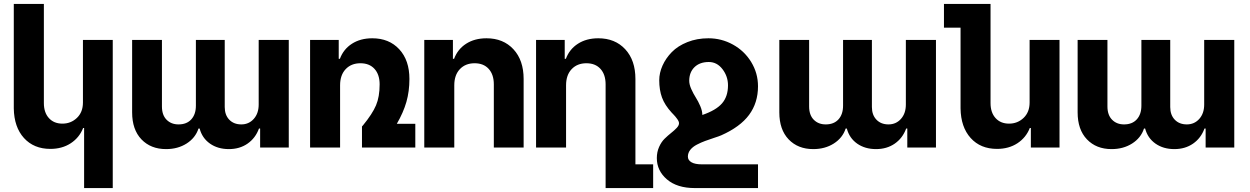

<svg xmlns="http://www.w3.org/2000/svg" viewBox="-20 -747 6330 972"><path d="M399.9 -231.9V-544.9H550.8V205.1H405.8V-99.1H400.9Q381.8 -50.3 338.1 -21.7Q294.4 6.8 234.9 6.8Q151.4 6.8 101.3 -48.3Q51.3 -103.5 49.8 -198.2V-727.1H202.1V-225.1Q202.1 -177.2 227.5 -149.2Q252.9 -121.1 295.9 -121.1Q338.9 -121.1 369.4 -150.1Q399.9 -179.2 399.9 -228Z M1289.6 -544.9H1441.9V0H1296.9V-96.2H1291Q1273.4 -47.9 1233.4 -20Q1193.4 7.8 1138.7 7.8Q1082.5 7.8 1043 -20Q1003.4 -47.9 990.7 -96.2H984.9Q969.2 -48.8 924.8 -20.5Q880.4 7.8 820.8 7.8Q743.2 7.8 696 -41.5Q648.9 -90.8 648.9 -178.2V-544.9H799.8V-208Q799.8 -164.6 823.2 -140.9Q846.7 -117.2 883.8 -117.2Q925.3 -117.2 948.5 -142.8Q971.7 -168.5 971.7 -211.9V-544.9H1117.7V-205.1Q1117.7 -165 1140.6 -141.1Q1163.6 -117.2 1201.7 -117.2Q1239.7 -117.2 1264.6 -145Q1289.6 -172.9 1289.6 -217.8Z M2052.7 -347.2Q2052.7 -284.7 2037.4 -231Q2022 -177.2 1988.8 -120.1H2082.5V0H1812.5V-106.9L1817.9 -112.8Q1865.2 -170.4 1883.5 -213.6Q1901.9 -256.8 1901.9 -319.8Q1901.9 -369.6 1876 -398.2Q1850.1 -426.8 1804.7 -426.8Q1758.3 -426.8 1730 -397Q1701.7 -367.2 1701.7 -314.9V0H1549.8V-544.9H1694.8V-449.2H1700.7Q1718.8 -498 1761.7 -525.6Q1804.7 -553.2 1864.7 -553.2Q1949.7 -553.2 2001.2 -497.6Q2052.7 -441.9 2052.7 -347.2Z M2279.8 -314.9V0H2127.9V-544.9H2272.9V-449.2H2278.8Q2296.9 -498 2339.8 -525.6Q2382.8 -553.2 2442.9 -553.2Q2527.8 -553.2 2579.3 -497.6Q2630.9 -441.9 2630.9 -347.2V0H2480V-319.8Q2480 -369.6 2454.1 -398.2Q2428.2 -426.8 2382.8 -426.8Q2336.4 -426.8 2308.1 -397Q2279.8 -367.2 2279.8 -314.9Z M3286.6 85V205.1H3045.9V-319.8Q3045.9 -369.6 3020 -398.2Q2994.1 -426.8 2948.7 -426.8Q2902.3 -426.8 2874 -397Q2845.7 -367.2 2845.7 -314.9V0H2693.8V-544.9H2838.9V-449.2H2844.7Q2862.8 -498 2905.8 -525.6Q2948.7 -553.2 3008.8 -553.2Q3093.8 -553.2 3145.3 -497.6Q3196.8 -441.9 3196.8 -347.2V85Z M3535.6 -165Q3604.5 -188.5 3635 -223.4Q3665.5 -258.3 3665.5 -314.9Q3665.5 -360.4 3637.7 -396.7Q3609.9 -433.1 3568.4 -433.1Q3522.5 -433.1 3495.8 -407Q3469.2 -380.9 3469.2 -337.9Q3469.2 -319.3 3479.7 -295.9Q3490.2 -272.5 3502.4 -253.4Q3514.6 -234.4 3525.1 -210Q3535.6 -185.5 3535.6 -165ZM3817.4 85V205.1H3497.6Q3407.7 205.1 3356.4 161.1Q3305.2 117.2 3305.2 53.2Q3305.2 22.5 3316.7 -3.2Q3328.1 -28.8 3344.7 -44.9Q3361.3 -61 3377.9 -74.2Q3394.5 -87.4 3406 -99.6Q3417.5 -111.8 3417.5 -123Q3417.5 -127.9 3415 -133.5Q3412.6 -139.2 3407.2 -146.2Q3401.9 -153.3 3398.7 -157.2Q3395.5 -161.1 3388.2 -168.7Q3380.9 -176.3 3380.4 -176.8Q3345.2 -215.3 3331.3 -253.4Q3317.4 -291.5 3317.4 -340.8Q3317.4 -377.9 3334 -415Q3350.6 -452.1 3381.1 -483.4Q3411.6 -514.6 3460 -533.9Q3508.3 -553.2 3566.4 -553.2Q3632.8 -553.2 3690.7 -521.2Q3748.5 -489.3 3783 -432.9Q3817.4 -376.5 3817.4 -310.1Q3817.4 -226.6 3772.2 -165.5Q3727.1 -104.5 3631.3 -62Q3620.1 -57.1 3595.2 -49.1Q3570.3 -41 3549.8 -33.4Q3529.3 -25.9 3508.1 -14.9Q3486.8 -3.9 3474.6 11.5Q3462.4 26.9 3462.4 45.9Q3462.4 64 3480.5 74.5Q3498.5 85 3533.2 85Z M4565.9 -544.9H4718.3V0H4573.2V-96.2H4567.4Q4549.8 -47.9 4509.8 -20Q4469.7 7.8 4415 7.8Q4358.9 7.8 4319.3 -20Q4279.8 -47.9 4267.1 -96.2H4261.2Q4245.6 -48.8 4201.2 -20.5Q4156.7 7.8 4097.2 7.8Q4019.5 7.8 3972.4 -41.5Q3925.3 -90.8 3925.3 -178.2V-544.9H4076.2V-208Q4076.2 -164.6 4099.6 -140.9Q4123 -117.2 4160.2 -117.2Q4201.7 -117.2 4224.9 -142.8Q4248 -168.5 4248 -211.9V-544.9H4394V-205.1Q4394 -165 4417 -141.1Q4439.9 -117.2 4478 -117.2Q4516.1 -117.2 4541 -145Q4565.9 -172.9 4565.9 -217.8Z M5192.4 -231.9V-544.9H5343.8V0H5198.7V-99.1H5193.4Q5174.3 -50.3 5130.6 -21.7Q5086.9 6.8 5027.3 6.8Q4943.8 6.8 4894 -48.3Q4844.2 -103.5 4842.8 -198.2V-606.9H4758.8V-727.1H4994.6V-225.1Q4994.6 -177.2 5020 -149.2Q5045.4 -121.1 5088.4 -121.1Q5131.3 -121.1 5161.9 -150.1Q5192.4 -179.2 5192.4 -228Z M6076.2 -544.9H6228.5V0H6083.5V-96.2H6077.6Q6060.1 -47.9 6020 -20Q5980 7.8 5925.3 7.8Q5869.1 7.8 5829.6 -20Q5790 -47.9 5777.3 -96.2H5771.5Q5755.9 -48.8 5711.4 -20.5Q5667 7.8 5607.4 7.8Q5529.8 7.8 5482.7 -41.5Q5435.5 -90.8 5435.5 -178.2V-544.9H5586.4V-208Q5586.4 -164.6 5609.9 -140.9Q5633.3 -117.2 5670.4 -117.2Q5711.9 -117.2 5735.1 -142.8Q5758.3 -168.5 5758.3 -211.9V-544.9H5904.3V-205.1Q5904.3 -165 5927.2 -141.1Q5950.2 -117.2 5988.3 -117.2Q6026.4 -117.2 6051.3 -145Q6076.2 -172.9 6076.2 -217.8Z"/></svg>

Font: Telcell.Market
Style: Bold
Weight: 700
Designer: Rasmus Andersson, Sedrak Mkrtchyan
Version: Version 3.019;git-0a5106e0b